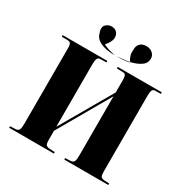

<svg xmlns="http://www.w3.org/2000/svg" viewBox="-207 -1131 1278 1310"><g transform="rotate(30 432.0 -475.5)"><path d="M41 0V-12L86 -14Q105 -16 111 -29.5Q117 -43 117 -75V-672Q117 -698 110 -708Q103 -718 81 -717L41 -718V-730H393V-718L347 -717Q329 -718 322.5 -703.5Q316 -689 316 -662V-167L550 -572V-672Q550 -695 544 -706.5Q538 -718 517 -717L475 -718V-730H822V-718L780 -717Q761 -718 755 -704Q749 -690 749 -662V-65Q749 -38 754.5 -27Q760 -16 782 -14L822 -12V0H475V-12L519 -14Q538 -16 544 -29.5Q550 -43 550 -75V-542L316 -135V-65Q316 -35 323 -25.5Q330 -16 349 -14L393 -12V0ZM533 -798Q508 -792 480.5 -790Q453 -788 430 -789Q451 -790 472 -793Q504 -795 531 -801Q518 -819 512 -839.5Q506 -860 509 -882Q507 -908 520 -927Q533 -946 561 -950Q594 -954 615.5 -940Q637 -926 642 -902Q647 -859 613 -835Q579 -811 531 -801ZM252 -869Q242 -893 247.5 -914Q253 -935 286 -947Q314 -952 332 -941.5Q350 -931 356 -909Q362 -887 351.5 -863.5Q341 -840 322 -820Q344 -807 370.5 -800Q397 -793 413 -789Q421 -789 430 -789Q391 -787 352.5 -794Q314 -801 286.5 -819Q259 -837 252 -869Z"/></g></svg>

Font: Literata 72pt ExtraBold
Style: Regular
Weight: 800
Designer: Latin by Veronika Burian and Jose Scaglione. Greek by Irene Vlachou. Cyrillic by Vera Evstafieva.
Foundry: TypeTogether
Version: Version 3.002